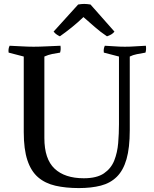

<svg xmlns="http://www.w3.org/2000/svg" viewBox="-20 -938 785 978"><path d="M641 -275Q641 -185 624.5 -127.5Q608 -70 575 -37.5Q542 -5 493.5 7.5Q445 20 382 20Q315 20 262.5 8Q210 -4 174 -35Q138 -66 119.5 -122Q101 -178 101 -265V-650L24 -670Q21 -689 29 -705Q56 -704 89.5 -702Q123 -700 151 -700Q180 -700 220 -702Q260 -704 288 -705Q291 -686 286 -670Q266 -667 246 -663Q226 -659 206 -650V-235Q206 -128 258 -79Q310 -30 407 -30Q473 -30 509.5 -55Q546 -80 562 -120.5Q578 -161 582 -209.5Q586 -258 586 -305V-650L509 -670Q506 -689 514 -705Q541 -704 564.5 -702Q588 -700 616 -700Q645 -700 670 -702Q695 -704 723 -705Q726 -686 721 -670Q697 -666 677 -662Q657 -658 641 -650ZM525 -753Q493 -774 463.5 -800Q434 -826 405 -851Q377 -824 346 -799Q315 -774 285 -753Q278 -756 269 -762Q260 -768 253 -777L378 -915Q395 -918 409 -918Q422 -918 441 -915L563 -777Q556 -768 546.5 -762.5Q537 -757 525 -753Z"/></svg>

Font: Alike
Style: Regular
Weight: 400
Designer: Sveta Sebyakina
Foundry: Cyreal (www.cyreal.org)
Version: Version 1.301; ttfautohint (v1.8.4.7-5d5b)